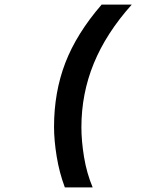

<svg xmlns="http://www.w3.org/2000/svg" viewBox="-20 -718 690 835"><path d="M262 97Q238 33 226.5 -37.5Q215 -108 215 -166Q215 -317 264 -444.5Q313 -572 422 -698H553Q442 -574 388 -442.5Q334 -311 334 -164Q334 -105 345.5 -35Q357 35 383 97Z"/></svg>

Font: Azeret Mono Thin Medium
Style: Italic
Weight: 500
Italic angle: -12°
Version: Version 1.002